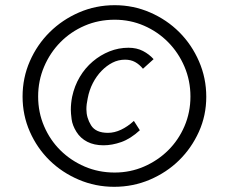

<svg xmlns="http://www.w3.org/2000/svg" viewBox="-20 -620 887 740"><path d="M379 -60Q343 -60 316.5 -73.5Q290 -87 274.5 -112Q259 -137 256 -160.5Q253 -184 253 -197Q253 -221 258 -247Q267 -289 287.5 -323.5Q308 -358 337.5 -383Q367 -408 402 -422Q437 -436 475 -436Q507 -436 531 -423.5Q555 -411 572 -392L531 -355Q517 -372 500.5 -381Q484 -390 462 -390Q436 -390 413.5 -378.5Q391 -367 371.5 -347Q352 -327 338 -300Q324 -273 318 -241Q313 -218 313 -199Q313 -166 331 -137Q349 -108 396 -108Q421 -108 446.5 -120Q472 -132 496 -154L519 -118Q483 -85 447.5 -72.5Q412 -60 379 -60ZM420 100Q348 100 283.5 72.5Q219 45 171 -2Q123 -49 95 -112.5Q67 -176 67 -248Q67 -320 95 -384Q123 -448 171.5 -496Q220 -544 284.5 -572Q349 -600 422 -600Q494 -600 558.5 -572Q623 -544 671 -496Q719 -448 747 -383.5Q775 -319 775 -247Q775 -175 746.5 -112Q718 -49 670 -2Q622 45 557.5 72.5Q493 100 420 100ZM422 45Q482 45 535 22Q588 -1 628 -40.5Q668 -80 691 -133.5Q714 -187 714 -248Q714 -309 691 -363Q668 -417 628 -457.5Q588 -498 535 -521Q482 -544 422 -544Q360 -544 306.5 -521Q253 -498 213 -457.5Q173 -417 150 -363Q127 -309 127 -248Q127 -187 150 -133.5Q173 -80 213 -40.5Q253 -1 306.5 22Q360 45 422 45Z"/></svg>

Font: Isabella Sans
Style: Italic
Weight: 400
Italic angle: -12°
Designer: Christian Thalmann (Catharsis Fonts), Cristiano Sobral
Foundry: The Isabella Sans Project Authors
Version: Version 2.026; ttfautohint (v1.8.4.7-5d5b-dirty)